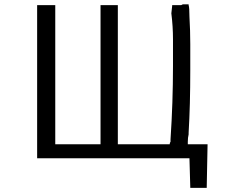

<svg xmlns="http://www.w3.org/2000/svg" viewBox="-20 -747 1165 911"><path d="M839.8 -722.7 847.7 -726.6H875V-722.7Q878.9 -710.9 878.9 -668Q882.8 -601.6 882.8 -537.1Q882.8 -472.7 882.8 -414.1Q882.8 -332 880.9 -257.8Q878.9 -183.6 875 -117.2V-109.4Q871.1 -93.8 871.1 -74.2V-62.5H964.8V-58.6L960.9 140.6V144.5H882.8V140.6L878.9 3.9H156.2V-722.7H242.2V-62.5H457V-722.7H539.1V-62.5H785.2Q785.2 -70.3 789.1 -74.2V-85.9Q800.8 -261.7 800.8 -433.6Q800.8 -500 800.8 -560.5Q800.8 -621.1 793 -683.6L796.9 -718.8V-722.7H808.6H828.1Z"/></svg>

Font: 和音 by 宁静之雨，公众号njzyshare
Style: Regular
Weight: 400
Designer: Steve Matteson
Foundry: Ascender Corporation
Version: Version 6.00;June 8, 2018;FontCreator 11.0.0.2388 32-bit